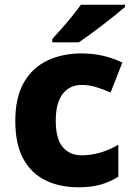

<svg xmlns="http://www.w3.org/2000/svg" viewBox="-20 -786 567 816"><path d="M314 10Q233 10 172.5 -20Q112 -50 78.5 -112Q45 -174 45 -272Q45 -372 81.5 -435.5Q118 -499 182 -529Q246 -559 327 -559Q376 -559 420 -548.5Q464 -538 500 -520L450 -393Q418 -407 388 -416Q358 -425 327 -425Q276 -425 246.5 -387Q217 -349 217 -273Q217 -196 246.5 -161Q276 -126 327 -126Q368 -126 408 -138Q448 -150 483 -171V-35Q450 -14 409.5 -2Q369 10 314 10ZM511 -756Q495 -742 470 -722Q445 -702 416.5 -680Q388 -658 361 -638.5Q334 -619 315 -606H202V-620Q218 -638 241 -663.5Q264 -689 286 -716.5Q308 -744 324 -766H511Z"/></svg>

Font: Noto Sans Lao Looped ExtraBold
Style: Regular
Weight: 800
Designer: Mark Frömberg, Ben Mitchell
Foundry: The Fontpad Ltd
Version: Version 1.002; ttfautohint (v1.8.4.7-5d5b)